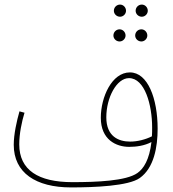

<svg xmlns="http://www.w3.org/2000/svg" viewBox="-20 -797 753 838"><path d="M504 -724C518 -724 530 -736 530 -750C530 -765 518 -777 504 -777C489 -777 477 -765 477 -750C477 -736 489 -724 504 -724ZM599 -724C613 -724 625 -736 625 -750C625 -765 613 -777 599 -777C584 -777 572 -765 572 -750C572 -736 584 -724 599 -724ZM502 -616C516 -616 528 -628 528 -642C528 -657 516 -669 502 -669C487 -669 475 -657 475 -642C475 -628 487 -616 502 -616ZM597 -616C611 -616 623 -628 623 -642C623 -657 611 -669 597 -669C582 -669 570 -657 570 -642C570 -628 582 -616 597 -616ZM290 21C392 21 541 15 590 -20C652 -64 668 -155 668 -235C668 -367 625 -481 547 -481C468 -481 420 -373 420 -283C420 -187 487 -156 544 -156C575 -156 611 -161 641 -177C632 -100 607 -61 580 -42C531 -7 401 -2 296 -2C147 -2 64 -55 64 -167C64 -213 75 -266 87 -305L65 -311C53 -269 40 -211 40 -165C40 -43 136 21 290 21ZM444 -285C444 -371 489 -456 543 -456C612 -456 644 -339 644 -241C644 -227 644 -214 643 -202C615 -188 580 -179 548 -179C498 -179 444 -201 444 -285Z"/></svg>

Font: Noto Sans Arabic UI XCn Th
Style: Regular
Weight: 100
Width: 2
Designer: Monotype Design Team, Nadine Chahine and Nizar Qandah
Foundry: Monotype Imaging Inc.
Version: Version 2.010